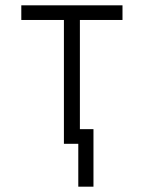

<svg xmlns="http://www.w3.org/2000/svg" viewBox="-20 -540 540 721"><path d="M274 161V0H220V-465H60V-520H440V-465H280V-55H331V161Z"/></svg>

Font: Iosevka Fixed Light
Style: Regular
Weight: 300
Monospace: yes
Designer: Belleve Invis
Foundry: Belleve Invis
Version: Version 32.3.0